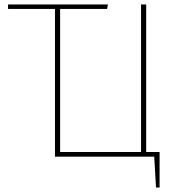

<svg xmlns="http://www.w3.org/2000/svg" viewBox="-20 -701 796 859"><path d="M694 -21V138H678L670 0H226V-661H16V-681H463L459 -661H249V-21H611V-681H634V-21Z"/></svg>

Font: Fira Sans Thin
Style: Regular
Weight: 100
Designer: bBox Type GmbH & Carrois Corporate GbR & Edenspiekermann AG
Foundry: bBox Type GmbH & Carrois Corporate GbR & Edenspiekermann AG
Version: Version 4.301